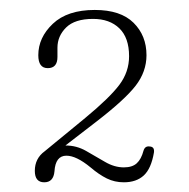

<svg xmlns="http://www.w3.org/2000/svg" viewBox="-20 -731 380 386"><path d="M50 -387.5Q50 -412.5 70 -427L151.5 -494Q200.5 -534.5 220 -560.5Q239.5 -586.5 239.5 -618Q239.5 -655 220 -674Q200.5 -693 167 -693Q130.5 -693 113 -675.8Q95.5 -658.5 95.5 -635V-616.5Q95.5 -594 76 -594Q57 -594 57 -620Q57 -655.5 86.2 -683.2Q115.5 -711 170.5 -711Q222.5 -711 248.5 -685.2Q274.5 -659.5 274.5 -620Q274.5 -587 252.8 -558.8Q231 -530.5 172.5 -485.5L111.5 -438.5H112Q134 -438.5 153.2 -427.5Q172.5 -416.5 191.2 -405.5Q210 -394.5 229 -394.5Q246 -394.5 255 -402.8Q264 -411 268.5 -428Q271.5 -438 281 -436.5Q291 -436 289.5 -424.5Q284 -392 269 -378.2Q254 -364.5 229 -364.5Q210.5 -364.5 194.8 -372.2Q179 -380 162 -394.5Q133.5 -418 113.5 -418Q91.5 -418 89.5 -386.5Q87.5 -364.5 69 -364.5Q50 -364.5 50 -387.5Z"/></svg>

Font: Fraunces 9pt S050 Thin
Style: Regular
Weight: 100
Version: Version 1.000; ttfautohint (v1.8.3)